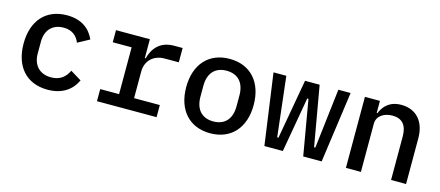

<svg xmlns="http://www.w3.org/2000/svg" viewBox="-43 -932 3087 1347"><g transform="rotate(15 1500.0 -258.0)"><path d="M319 12C427 12 494 -39 527 -111L447 -160C423 -109 384 -78 320 -78C235 -78 188 -134 188 -215V-301C188 -384 235 -438 318 -438C378 -438 415 -408 434 -360L519 -406C487 -478 425 -528 318 -528C165 -528 74 -423 74 -258C74 -93 164 12 319 12Z M676 0H1109V-88H922V-281C922 -361 978 -412 1058 -412H1160V-516H1098C994 -516 947 -451 928 -379H922V-516H676V-428H813V-88H676Z M1500 12C1652 12 1745 -93 1745 -258C1745 -423 1652 -528 1500 -528C1348 -528 1255 -423 1255 -258C1255 -93 1348 12 1500 12ZM1500 -74C1420 -74 1369 -123 1369 -219V-297C1369 -393 1420 -442 1500 -442C1580 -442 1631 -393 1631 -297V-219C1631 -123 1580 -74 1500 -74Z M1892 0H2026L2096 -400H2105L2174 0H2308L2380 -516H2291L2240 -82H2231L2155 -516H2049L1972 -82H1963L1913 -516H1820Z M2593 0V-350C2593 -410 2649 -439 2705 -439C2776 -439 2812 -398 2812 -316V0H2921V-332C2921 -457 2851 -528 2747 -528C2662 -528 2620 -482 2598 -428H2593V-516H2484V0Z"/></g></svg>

Font: IBM Mono Medium
Style: Regular
Weight: 500
Monospace: yes
Designer: Mike Abbink, Paul van der Laan, Pieter van Rosmalen
Foundry: Bold Monday
Version: Version 2.3